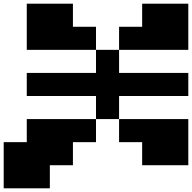

<svg xmlns="http://www.w3.org/2000/svg" viewBox="-20 -1020 1040 1040"><g transform="rotate(90 500.0 -500.0)"><path d="M250 -1000V-625H125V-750H0V-1000ZM625 -625V-500H500V-125H375V-500H250V-625H375V-1000H500V-625ZM750 -625H625V-1000H875V-750H750ZM125 -500H250V-125H0V-375H125ZM875 -250H1000V0H750V-125H625V-500H750V-375H875Z"/></g></svg>

Font: Press Start 2P
Style: Regular
Weight: 400
Designer: CodeMan38
Foundry: CodeMan38
Version: Version 3.000